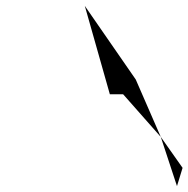

<svg xmlns="http://www.w3.org/2000/svg" viewBox="-20 -776 640 652"><path d="M268 -756 441 -506 526 -311 398 -456H353ZM526 -311 581 -144 600 -206Z"/></svg>

Font: bitstorm
Style: exextobl
Weight: 400
Version: Version 0.2